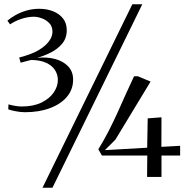

<svg xmlns="http://www.w3.org/2000/svg" viewBox="-20 -835 876 906"><path d="M98.5 -305.5Q77.5 -305.5 55 -309.8Q32.5 -314 19 -319L20 -342.5Q33 -338.5 50.8 -335.5Q68.5 -332.5 82.5 -332.5Q137.5 -332.5 175.5 -351Q213.5 -369.5 233.2 -398.2Q253 -427 253 -457.5Q253 -482.5 239.8 -503.8Q226.5 -525 198.8 -538.2Q171 -551.5 127 -552Q123 -551 113.8 -548.8Q104.5 -546.5 94.8 -543.8Q85 -541 77.5 -539L70.5 -563.5Q82 -566 94 -570Q106 -574 120.5 -579Q169 -596.5 198.2 -625.5Q227.5 -654.5 227.5 -685.5Q227.5 -710.5 212.5 -726Q197.5 -741.5 176.5 -749Q155.5 -756.5 137 -756Q110 -755.5 80.5 -745.8Q51 -736 27.5 -720L15 -737.5Q29.5 -750 52 -763Q74.5 -776 103.5 -784.8Q132.5 -793.5 166 -793.5Q200.5 -793.5 230 -782Q259.5 -770.5 277.2 -748.2Q295 -726 295 -692.5Q295 -654.5 273 -628.5Q251 -602.5 218.5 -586.5Q186 -570.5 155 -562Q202 -567 240.5 -556.5Q279 -546 302 -521.5Q325 -497 325 -459Q325 -413 295.8 -378.2Q266.5 -343.5 215.2 -324.5Q164 -305.5 98.5 -305.5ZM604.5 -815H651.5L227.5 51H180.5ZM674 0 675 -101H461L444 -130.5Q470 -172.5 492.8 -217Q515.5 -261.5 535.8 -306.2Q556 -351 575 -393.8Q594 -436.5 612.5 -475H631L690.5 -450L524.5 -176L475 -126.5L674.5 -138L677 -276.5L742 -281.5L741.5 -142L830 -147V-101H742V0Z"/></svg>

Font: Merriweather 144pt Light
Style: Regular
Weight: 300
Version: Version 2.100